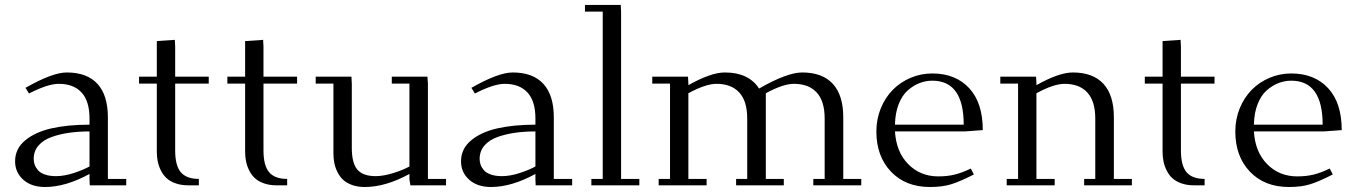

<svg xmlns="http://www.w3.org/2000/svg" viewBox="-20 -749 5481 776"><path d="M41 -97.2Q41 -147.5 81.5 -181.4Q122.1 -215.3 188 -230.2Q253.9 -245.1 341.8 -245.1V-270Q341.8 -340.3 309.6 -375.2Q277.3 -410.2 217.8 -410.2Q173.3 -410.2 97.2 -371.1L83 -394Q191.9 -456.1 250 -456.1Q331.5 -456.1 373.8 -410.2Q416 -364.3 416 -274.9V-25.9H490.2V0H342.8L341.8 -23.9V-45.9Q245.1 6.8 162.1 6.8Q106.9 6.8 74 -22.7Q41 -52.2 41 -97.2ZM116.2 -106.9Q116.2 -94.7 120.1 -83.5Q124 -72.3 133.3 -61.3Q142.6 -50.3 161.4 -43.7Q180.2 -37.1 206.1 -37.1Q239.7 -37.1 277.8 -49.6Q315.9 -62 341.8 -76.2V-217.8Q298.3 -217.8 261 -212.6Q223.6 -207.5 189.5 -195.6Q155.3 -183.6 135.7 -160.9Q116.2 -138.2 116.2 -106.9Z M542 -411.1V-439H613.8V-583L686.5 -587.9L688 -561V-439H823.7V-411.1H688V-141.1Q688 -79.6 710.9 -52.7Q733.9 -25.9 783.7 -25.9V0H740.7Q711.9 0 689.5 -8.1Q667 -16.1 653.1 -29.1Q639.2 -42 630.1 -60.3Q621.1 -78.6 617.4 -97.2Q613.8 -115.7 613.8 -136.2V-411.1Z M898.9 -411.1V-439H970.7V-583L1043.5 -587.9L1044.9 -561V-439H1180.7V-411.1H1044.9V-141.1Q1044.9 -79.6 1067.9 -52.7Q1090.8 -25.9 1140.6 -25.9V0H1097.7Q1068.8 0 1046.4 -8.1Q1023.9 -16.1 1010 -29.1Q996.1 -42 987.1 -60.3Q978 -78.6 974.4 -97.2Q970.7 -115.7 970.7 -136.2V-411.1Z M1255.9 -411.1V-439H1400.4L1401.9 -411.1V-150.9Q1401.9 -89.4 1424.6 -63.2Q1447.3 -37.1 1498.5 -37.1Q1529.8 -37.1 1570.3 -49.8Q1610.8 -62.5 1634.8 -76.2V-411.1H1563.5V-439H1707.5L1709.5 -411.1V-25.9H1782.7V0H1638.7L1634.8 -23.9V-45.9Q1538.1 6.8 1454.6 6.8Q1425.8 6.8 1403.3 -1.2Q1380.9 -9.3 1366.9 -22.2Q1353 -35.2 1344 -53.2Q1335 -71.3 1331.3 -89.8Q1327.6 -108.4 1327.6 -128.9V-411.1Z M1843.3 -97.2Q1843.3 -147.5 1883.8 -181.4Q1924.3 -215.3 1990.2 -230.2Q2056.2 -245.1 2144 -245.1V-270Q2144 -340.3 2111.8 -375.2Q2079.6 -410.2 2020 -410.2Q1975.6 -410.2 1899.4 -371.1L1885.3 -394Q1994.1 -456.1 2052.2 -456.1Q2133.8 -456.1 2176 -410.2Q2218.3 -364.3 2218.3 -274.9V-25.9H2292.5V0H2145L2144 -23.9V-45.9Q2047.4 6.8 1964.4 6.8Q1909.2 6.8 1876.2 -22.7Q1843.3 -52.2 1843.3 -97.2ZM1918.5 -106.9Q1918.5 -94.7 1922.4 -83.5Q1926.3 -72.3 1935.5 -61.3Q1944.8 -50.3 1963.6 -43.7Q1982.4 -37.1 2008.3 -37.1Q2042 -37.1 2080.1 -49.6Q2118.2 -62 2144 -76.2V-217.8Q2100.6 -217.8 2063.2 -212.6Q2025.9 -207.5 1991.7 -195.6Q1957.5 -183.6 1938 -160.9Q1918.5 -138.2 1918.5 -106.9Z M2344.2 -702.1V-729H2488.8L2490.2 -702.1V-25.9H2564V0H2370.1V-25.9H2416V-702.1Z M2616.2 -411.1V-439H2760.7L2762.2 -411.1V-404.8Q2853.5 -456.1 2909.2 -456.1Q3006.3 -456.1 3047.9 -391.1Q3161.1 -456.1 3222.2 -456.1Q3303.7 -456.1 3345.9 -410.2Q3388.2 -364.3 3388.2 -274.9V-25.9H3460.9V0H3267.1V-25.9H3313V-270Q3313 -340.3 3280.8 -375.2Q3248.5 -410.2 3189 -410.2Q3145 -410.2 3075.2 -372.1V-25.9H3147.9V0H2955.1V-25.9H3000V-270Q3000 -340.3 2967.8 -375.2Q2935.5 -410.2 2876 -410.2Q2832 -410.2 2762.2 -372.1V-25.9H2835.9V0H2642.1V-25.9H2688V-411.1Z M3522 -217.8Q3522 -267.6 3540 -311.5Q3558.1 -355.5 3588.6 -386.2Q3619.1 -417 3660.6 -434.6Q3702.1 -452.1 3748 -452.1Q3841.8 -452.1 3897 -392.8Q3952.1 -333.5 3952.1 -223.1L3878.9 -217.8H3597.2Q3602.1 -134.8 3650.9 -85.4Q3699.7 -36.1 3772 -36.1Q3810.1 -36.1 3839.8 -43.7Q3869.6 -51.3 3903.8 -67.9L3916 -43.9Q3859.9 -15.1 3824.2 -4.2Q3788.6 6.8 3738.8 6.8Q3640.1 6.8 3581.1 -55.2Q3522 -117.2 3522 -217.8ZM3597.2 -245.1H3875Q3875 -422.9 3748 -422.9Q3721.7 -422.9 3696.8 -413.3Q3671.9 -403.8 3649.2 -384Q3626.5 -364.3 3612.3 -328.4Q3598.1 -292.5 3597.2 -245.1Z M4022.9 -411.1V-439H4167.5L4168.9 -411.1V-404.8Q4260.3 -456.1 4315.9 -456.1Q4397.5 -456.1 4439.7 -410.2Q4481.9 -364.3 4481.9 -274.9V-25.9H4554.7V0H4361.8V-25.9H4406.7V-270Q4406.7 -340.3 4374.5 -375.2Q4342.3 -410.2 4282.7 -410.2Q4238.8 -410.2 4168.9 -372.1V-25.9H4242.7V0H4048.8V-25.9H4094.7V-411.1Z M4606.9 -411.1V-439H4678.7V-583L4751.5 -587.9L4752.9 -561V-439H4888.7V-411.1H4752.9V-141.1Q4752.9 -79.6 4775.9 -52.7Q4798.8 -25.9 4848.6 -25.9V0H4805.7Q4776.9 0 4754.4 -8.1Q4731.9 -16.1 4718 -29.1Q4704.1 -42 4695.1 -60.3Q4686 -78.6 4682.4 -97.2Q4678.7 -115.7 4678.7 -136.2V-411.1Z M4972.7 -217.8Q4972.7 -267.6 4990.7 -311.5Q5008.8 -355.5 5039.3 -386.2Q5069.8 -417 5111.3 -434.6Q5152.8 -452.1 5198.7 -452.1Q5292.5 -452.1 5347.7 -392.8Q5402.8 -333.5 5402.8 -223.1L5329.6 -217.8H5047.9Q5052.7 -134.8 5101.6 -85.4Q5150.4 -36.1 5222.7 -36.1Q5260.7 -36.1 5290.5 -43.7Q5320.3 -51.3 5354.5 -67.9L5366.7 -43.9Q5310.5 -15.1 5274.9 -4.2Q5239.3 6.8 5189.5 6.8Q5090.8 6.8 5031.7 -55.2Q4972.7 -117.2 4972.7 -217.8ZM5047.9 -245.1H5325.7Q5325.7 -422.9 5198.7 -422.9Q5172.4 -422.9 5147.5 -413.3Q5122.6 -403.8 5099.9 -384Q5077.1 -364.3 5063 -328.4Q5048.8 -292.5 5047.9 -245.1Z"/></svg>

Font: Dehuti Alt
Style: Book
Weight: 400
Version: Version 1.2